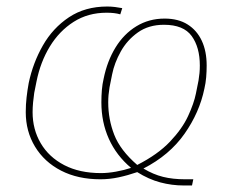

<svg xmlns="http://www.w3.org/2000/svg" viewBox="-20 -538 708 589"><path d="M573 12 569 31H544Q507 31 471.5 21.5Q436 12 401 -10Q372 0 344 6Q316 12 288 12Q219 12 167.5 -14.5Q116 -41 87.5 -88Q59 -135 59 -194Q59 -217 61.5 -239Q64 -261 68 -283Q81 -345 111.5 -398.5Q142 -452 191.5 -485Q241 -518 309 -518Q321 -518 333 -516.5Q345 -515 355 -513L349 -494Q332 -499 307 -499Q250 -499 206 -471Q162 -443 133 -395.5Q104 -348 92 -288L85 -253Q83 -240 81.5 -224Q80 -208 80 -194Q80 -141 105 -98.5Q130 -56 177 -31.5Q224 -7 290 -7Q311 -7 336 -11.5Q361 -16 382 -23Q337 -61 314 -112Q291 -163 291 -224Q291 -244 292.5 -262Q294 -280 298 -297Q309 -351 334.5 -392.5Q360 -434 398.5 -457.5Q437 -481 485 -481Q527 -481 555.5 -463Q584 -445 599 -413Q614 -381 614 -337Q614 -319 612.5 -301Q611 -283 607 -266Q592 -193 546 -127.5Q500 -62 420 -21Q450 -3 480 4.5Q510 12 548 12ZM312 -224Q312 -172 330.5 -124.5Q349 -77 401 -32Q464 -64 501.5 -103.5Q539 -143 557 -182Q575 -221 581 -251L589 -291Q591 -303 592 -314Q593 -325 593 -337Q593 -393 568 -427.5Q543 -462 483 -462Q436 -462 403 -438.5Q370 -415 350.5 -380Q331 -345 324 -310L316 -270Q314 -258 313 -247Q312 -236 312 -224Z"/></svg>

Font: IBM Plex Sans Thin
Style: Italic
Weight: 250
Italic angle: -11.31°
Designer: Mike Abbink, Paul van der Laan, Pieter van Rosmalen
Foundry: Bold Monday
Version: Version 3.201